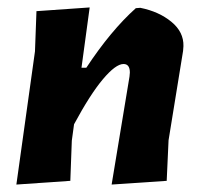

<svg xmlns="http://www.w3.org/2000/svg" viewBox="-20 -492 546 516"><path d="M24 4 74 -354 78 -462 221 -472 199 -310H212Q278 -410 345 -470L357 -471Q407 -461 440.5 -433.5Q474 -406 473 -368L472 -355L433 -115L428 -6L280 4L328 -286L329 -297Q329 -320 312 -320Q291 -320 256.5 -279Q222 -238 179 -158L173 -114L169 -6Z"/></svg>

Font: Alegreya Sans ExtraBold
Style: Italic
Weight: 800
Italic angle: -7°
Designer: Juan Pablo del Peral
Foundry: Huerta Tipografica
Version: Version 2.007